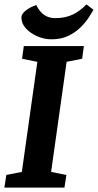

<svg xmlns="http://www.w3.org/2000/svg" viewBox="-33 -859 448 879"><path d="M-4 -58 67 -72 138 -576 68 -590 76 -648H351L343 -590L272 -576L201 -72L271 -58L262 0H-13ZM395 -814Q388 -802 374 -780Q360 -758 336.5 -734.5Q313 -711 280 -695Q247 -679 202 -679Q170 -679 138.5 -692.5Q107 -706 86 -728.5Q65 -751 65 -779Q65 -795 84.5 -810.5Q104 -826 133 -836Q142 -818 152 -806.5Q162 -795 172.5 -788.5Q183 -782 195 -779Q207 -776 221 -776Q245 -776 265 -780.5Q285 -785 301.5 -793Q318 -801 333 -812.5Q348 -824 363 -839Z"/></svg>

Font: Faustina VF Beta
Style: Italic
Weight: 400
Italic angle: -8°
Designer: Alfonso Garcia
Foundry: Omnibus-Type
Version: Version 1.006